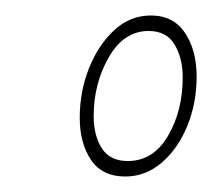

<svg xmlns="http://www.w3.org/2000/svg" viewBox="-20 -748 274 248"><path d="M142 -520Q112 -520 97.5 -541.5Q83 -563 83 -596Q83 -630 95 -660Q107 -690 127.5 -709Q148 -728 175 -728Q204 -728 219 -705.5Q234 -683 234 -649Q234 -615 222 -585.5Q210 -556 189 -538Q168 -520 142 -520ZM145 -540Q178 -540 197 -572.5Q216 -605 216 -648Q216 -673 205.5 -690.5Q195 -708 172 -708Q140 -708 120.5 -674Q101 -640 101 -598Q101 -573 111.5 -556.5Q122 -540 145 -540Z"/></svg>

Font: Georama Condensed Thin
Style: Italic
Weight: 100
Width: 3
Italic angle: -9°
Designer: Jean-Baptiste Levee
Foundry: Production Type
Version: Version 1.000